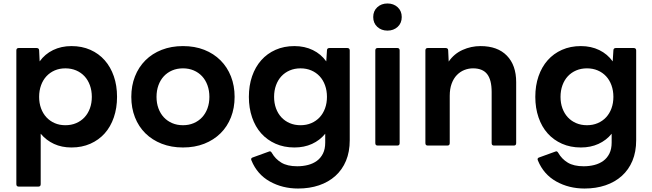

<svg xmlns="http://www.w3.org/2000/svg" viewBox="-20 -800 3751 1104"><path d="M88 273Q74 273 74 259V-510Q74 -524 88 -524H190Q196 -524 200.5 -521Q205 -518 205 -510L208 -447Q238 -489 285 -512Q332 -535 391 -535Q451 -535 499.5 -513.5Q548 -492 582 -453.5Q616 -415 634.5 -361.5Q653 -308 653 -243Q653 -179 634.5 -125Q616 -71 582 -33Q548 5 499.5 26.5Q451 48 391 48Q335 48 290.5 27.5Q246 7 214 -31V259Q214 273 200 273ZM356 -80Q390 -80 418 -92Q446 -104 466 -125.5Q486 -147 497 -177Q508 -207 508 -243Q508 -279 497 -309.5Q486 -340 466 -361.5Q446 -383 418 -395Q390 -407 356 -407Q322 -407 294.5 -395Q267 -383 247 -361.5Q227 -340 216 -309.5Q205 -279 205 -243Q205 -207 216 -177Q227 -147 247 -125.5Q267 -104 294.5 -92Q322 -80 356 -80Z M1032 48Q965 48 910 26.5Q855 5 816 -33.5Q777 -72 756 -125.5Q735 -179 735 -243Q735 -307 756 -360.5Q777 -414 816 -453Q855 -492 910 -513.5Q965 -535 1032 -535Q1100 -535 1154.5 -513.5Q1209 -492 1248 -453Q1287 -414 1308 -360.5Q1329 -307 1329 -243Q1329 -179 1308 -125.5Q1287 -72 1248 -33.5Q1209 5 1154.5 26.5Q1100 48 1032 48ZM1032 -80Q1066 -80 1094 -92Q1122 -104 1142 -125.5Q1162 -147 1173 -177Q1184 -207 1184 -243Q1184 -279 1173 -309.5Q1162 -340 1142 -361.5Q1122 -383 1094 -395Q1066 -407 1032 -407Q998 -407 970 -395Q942 -383 922 -361.5Q902 -340 891 -309.5Q880 -279 880 -243Q880 -207 891 -177Q902 -147 922 -125.5Q942 -104 970 -92Q998 -80 1032 -80Z M1694 284Q1604 284 1531.5 243.5Q1459 203 1426 123Q1424 117 1424 116Q1424 108 1434 105L1525 72Q1529 70 1531 70Q1538 70 1543 79Q1563 114 1597.5 135Q1632 156 1689 156Q1722 156 1751 148.5Q1780 141 1802 125Q1824 109 1837 83Q1850 57 1850 20V-31Q1819 7 1774 27.5Q1729 48 1673 48Q1613 48 1564.5 26.5Q1516 5 1482 -33Q1448 -71 1429.5 -125Q1411 -179 1411 -243Q1411 -308 1429.5 -361.5Q1448 -415 1482 -453.5Q1516 -492 1564.5 -513.5Q1613 -535 1673 -535Q1732 -535 1779 -512Q1826 -489 1856 -447L1860 -510Q1860 -524 1875 -524H1976Q1991 -524 1991 -510V6Q1991 73 1969.5 124.5Q1948 176 1908.5 211.5Q1869 247 1814.5 265.5Q1760 284 1694 284ZM1708 -80Q1742 -80 1770 -92Q1798 -104 1818 -125.5Q1838 -147 1849 -177Q1860 -207 1860 -243Q1860 -279 1849 -309.5Q1838 -340 1818 -361.5Q1798 -383 1770 -395Q1742 -407 1708 -407Q1674 -407 1646 -395Q1618 -383 1598 -361.5Q1578 -340 1567 -309.5Q1556 -279 1556 -243Q1556 -207 1567 -177Q1578 -147 1598 -125.5Q1618 -104 1646 -92Q1674 -80 1708 -80Z M2152 37Q2138 37 2138 23V-510Q2138 -524 2152 -524H2264Q2278 -524 2278 -510V23Q2278 37 2264 37ZM2208 -624Q2173 -624 2149.5 -645.5Q2126 -667 2126 -702Q2126 -737 2149.5 -758.5Q2173 -780 2208 -780Q2243 -780 2266.5 -758.5Q2290 -737 2290 -702Q2290 -667 2266.5 -645.5Q2243 -624 2208 -624Z M2440 37Q2426 37 2426 23V-510Q2426 -524 2440 -524H2542Q2548 -524 2552.5 -521Q2557 -518 2557 -510L2560 -446Q2591 -491 2640 -513Q2689 -535 2743 -535Q2841 -535 2894.5 -480Q2948 -425 2948 -328V23Q2948 37 2934 37H2821Q2807 37 2807 23V-271Q2807 -341 2781 -374Q2755 -407 2700 -407Q2674 -407 2650 -397.5Q2626 -388 2607 -368.5Q2588 -349 2577 -319Q2566 -289 2566 -249V23Q2566 37 2552 37Z M3341 284Q3251 284 3178.5 243.5Q3106 203 3073 123Q3071 117 3071 116Q3071 108 3081 105L3172 72Q3176 70 3178 70Q3185 70 3190 79Q3210 114 3244.5 135Q3279 156 3336 156Q3369 156 3398 148.5Q3427 141 3449 125Q3471 109 3484 83Q3497 57 3497 20V-31Q3466 7 3421 27.5Q3376 48 3320 48Q3260 48 3211.5 26.5Q3163 5 3129 -33Q3095 -71 3076.5 -125Q3058 -179 3058 -243Q3058 -308 3076.5 -361.5Q3095 -415 3129 -453.5Q3163 -492 3211.5 -513.5Q3260 -535 3320 -535Q3379 -535 3426 -512Q3473 -489 3503 -447L3507 -510Q3507 -524 3522 -524H3623Q3638 -524 3638 -510V6Q3638 73 3616.5 124.5Q3595 176 3555.5 211.5Q3516 247 3461.5 265.5Q3407 284 3341 284ZM3355 -80Q3389 -80 3417 -92Q3445 -104 3465 -125.5Q3485 -147 3496 -177Q3507 -207 3507 -243Q3507 -279 3496 -309.5Q3485 -340 3465 -361.5Q3445 -383 3417 -395Q3389 -407 3355 -407Q3321 -407 3293 -395Q3265 -383 3245 -361.5Q3225 -340 3214 -309.5Q3203 -279 3203 -243Q3203 -207 3214 -177Q3225 -147 3245 -125.5Q3265 -104 3293 -92Q3321 -80 3355 -80Z"/></svg>

Font: LINE Seed JP_TTF Bold
Style: Regular
Weight: 700
Designer: LINE & Fontrix & Fontworks
Version: Version 1.009